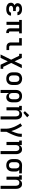

<svg xmlns="http://www.w3.org/2000/svg" viewBox="2786 -3610 1029 6640"><g transform="rotate(90 3300.0 -289.5)"><path d="M298 8Q272 8 246 5.5Q220 3 195 -4.5Q170 -12 147.5 -25Q125 -38 107.5 -57.5Q90 -77 81.5 -102Q73 -127 73 -153Q73 -174 78.5 -194Q84 -214 97 -230Q110 -246 127 -257.5Q144 -269 163 -277Q147 -284 133 -295Q119 -306 108.5 -320Q98 -334 93.5 -351.5Q89 -369 89 -387Q89 -411 97 -434.5Q105 -458 121 -476Q137 -494 158 -506.5Q179 -519 202 -526Q225 -533 249 -535.5Q273 -538 297 -538Q322 -538 346 -535Q370 -532 393.5 -524.5Q417 -517 437.5 -503.5Q458 -490 473.5 -471Q489 -452 497 -428.5Q505 -405 505 -380Q505 -380 505 -379.5Q505 -379 505 -378H398Q398 -378 398 -378.5Q398 -379 398 -379Q398 -396 388 -410.5Q378 -425 363 -432.5Q348 -440 331 -443Q314 -446 297 -446Q286 -446 275 -445Q264 -444 253.5 -441.5Q243 -439 233 -435Q223 -431 214.5 -424Q206 -417 201 -406.5Q196 -396 196 -385Q196 -385 196 -385Q196 -385 196 -385Q196 -374 201 -363.5Q206 -353 214.5 -345.5Q223 -338 233.5 -333.5Q244 -329 255 -326.5Q266 -324 277.5 -323Q289 -322 300 -322H363V-229H300Q287 -229 274 -228Q261 -227 248 -224Q235 -221 223 -216Q211 -211 201 -202Q191 -193 185.5 -181Q180 -169 180 -155Q180 -155 180 -155Q180 -155 180 -155Q180 -143 185.5 -131Q191 -119 201 -110.5Q211 -102 222.5 -97Q234 -92 246.5 -89Q259 -86 272 -85Q285 -84 298 -84Q317 -84 336 -87Q355 -90 372 -98Q389 -106 401.5 -122Q414 -138 414 -157H521Q521 -157 521 -157Q521 -157 521 -157Q521 -131 512 -106Q503 -81 486.5 -61Q470 -41 447.5 -27.5Q425 -14 400 -6Q375 2 349.5 5Q324 8 298 8Z M1105 8Q1086 8 1068 5.5Q1050 3 1033 -4.5Q1016 -12 1001.5 -23.5Q987 -35 977.5 -51Q968 -67 964 -85Q960 -103 960 -122V-438H840V0H733V-438H668V-530H1132V-438H1067V-122Q1067 -114 1069.5 -106.5Q1072 -99 1077 -94Q1082 -89 1089.5 -86.5Q1097 -84 1105 -84H1123V8Z M1601 0Q1580 0 1559.5 -3.5Q1539 -7 1520.5 -16Q1502 -25 1487 -40Q1472 -55 1463 -74Q1454 -93 1450.5 -113.5Q1447 -134 1447 -155V-438H1299V-530H1553V-155Q1553 -144 1555.5 -132.5Q1558 -121 1564 -111.5Q1570 -102 1580 -97Q1590 -92 1601 -92H1711V0Z M1863 205 2044 -162 1908 -438H1840V-530H1982L2100 -280L2218 -530H2337L2156 -162L2292 113H2360V205H2218L2100 -45L1982 205Z M2700 8Q2671 8 2641.5 3Q2612 -2 2586 -15Q2560 -28 2539 -49Q2518 -70 2505 -96.5Q2492 -123 2486.5 -152Q2481 -181 2481 -210V-320Q2481 -349 2486.5 -378Q2492 -407 2505 -433.5Q2518 -460 2539 -481Q2560 -502 2586.5 -515Q2613 -528 2642 -534.5Q2671 -541 2700 -541Q2729 -541 2758 -534.5Q2787 -528 2813.5 -515Q2840 -502 2861 -481Q2882 -460 2895 -433.5Q2908 -407 2913.5 -378Q2919 -349 2919 -320V-210Q2919 -181 2913.5 -152Q2908 -123 2895 -96.5Q2882 -70 2861 -49Q2840 -28 2814 -15Q2788 -2 2758.5 3Q2729 8 2700 8ZM2700 -84Q2716 -84 2731.5 -87.5Q2747 -91 2761 -99.5Q2775 -108 2785 -120.5Q2795 -133 2801 -147.5Q2807 -162 2809.5 -178Q2812 -194 2812 -210V-320Q2812 -336 2809.5 -352Q2807 -368 2801 -383Q2795 -398 2784.5 -410.5Q2774 -423 2760 -431Q2746 -439 2730 -442.5Q2714 -446 2698 -446Q2675 -446 2652 -437Q2629 -428 2614.5 -409.5Q2600 -391 2594 -367.5Q2588 -344 2588 -320V-210Q2588 -194 2590.5 -178Q2593 -162 2599 -147.5Q2605 -133 2615 -120.5Q2625 -108 2639 -99.5Q2653 -91 2668.5 -87.5Q2684 -84 2700 -84Z M3089 205V-320Q3089 -349 3094 -377.5Q3099 -406 3111.5 -432Q3124 -458 3144 -479.5Q3164 -501 3189.5 -514.5Q3215 -528 3243.5 -533Q3272 -538 3301 -538Q3330 -538 3359 -533Q3388 -528 3414 -514.5Q3440 -501 3461 -480Q3482 -459 3495 -433Q3508 -407 3513.5 -378Q3519 -349 3519 -320V-210Q3519 -184 3515.5 -157.5Q3512 -131 3503.5 -106Q3495 -81 3480 -59Q3465 -37 3443.5 -21.5Q3422 -6 3396 1Q3370 8 3344 8Q3320 8 3297 2.5Q3274 -3 3254.5 -16Q3235 -29 3220.5 -48Q3206 -67 3196 -88V205ZM3301 -84Q3317 -84 3332.5 -87.5Q3348 -91 3361.5 -99.5Q3375 -108 3385 -120.5Q3395 -133 3401 -148Q3407 -163 3409.5 -178.5Q3412 -194 3412 -210V-320Q3412 -336 3409.5 -351.5Q3407 -367 3401 -382Q3395 -397 3385 -409.5Q3375 -422 3361.5 -430.5Q3348 -439 3332.5 -442.5Q3317 -446 3301 -446Q3278 -446 3256 -436.5Q3234 -427 3220 -408Q3206 -389 3201 -366Q3196 -343 3196 -320V-210Q3196 -187 3201 -164Q3206 -141 3220 -122Q3234 -103 3256 -93.5Q3278 -84 3301 -84Z M4004 205V-320Q4004 -343 3999 -366Q3994 -389 3980.5 -408Q3967 -427 3945 -436.5Q3923 -446 3900 -446Q3877 -446 3855 -436.5Q3833 -427 3819.5 -408Q3806 -389 3801 -366Q3796 -343 3796 -320V0H3689V-438H3640V-530H3796V-442Q3806 -463 3820 -482Q3834 -501 3853.5 -514Q3873 -527 3896 -532.5Q3919 -538 3943 -538Q3969 -538 3994.5 -531Q4020 -524 4040 -508Q4060 -492 4074 -469.5Q4088 -447 4096.5 -422.5Q4105 -398 4108 -372Q4111 -346 4111 -320V205ZM3881 -584 3824 -636 3962 -784 4038 -716Z M4430 205V0Q4430 -44 4421.5 -87Q4413 -130 4400 -172Q4387 -214 4370.5 -254.5Q4354 -295 4334.5 -334Q4315 -373 4292.5 -411Q4270 -449 4245 -484L4332 -538Q4362 -496 4388.5 -451Q4415 -406 4437.5 -359.5Q4460 -313 4479 -264.5Q4498 -216 4512 -166Q4523 -191 4533 -216Q4543 -241 4553 -266.5Q4563 -292 4571.5 -318Q4580 -344 4587 -370Q4594 -396 4599 -423Q4604 -450 4604 -477V-530H4711V-477Q4711 -445 4704.5 -413.5Q4698 -382 4689 -351.5Q4680 -321 4669 -291Q4658 -261 4646 -231.5Q4634 -202 4620.5 -172.5Q4607 -143 4593.5 -114Q4580 -85 4565.5 -56.5Q4551 -28 4537 0V205Z M5204 205V-320Q5204 -343 5199 -366Q5194 -389 5180.5 -408Q5167 -427 5145 -436.5Q5123 -446 5100 -446Q5077 -446 5055 -436.5Q5033 -427 5019.5 -408Q5006 -389 5001 -366Q4996 -343 4996 -320V0H4889V-438H4840V-530H4996V-442Q5006 -463 5020 -482Q5034 -501 5053.5 -514Q5073 -527 5096 -532.5Q5119 -538 5143 -538Q5169 -538 5194.5 -531Q5220 -524 5240 -508Q5260 -492 5274 -469.5Q5288 -447 5296.5 -422.5Q5305 -398 5308 -372Q5311 -346 5311 -320V205Z M5699 8Q5670 8 5641 3Q5612 -2 5586 -15.5Q5560 -29 5539 -50Q5518 -71 5505 -97Q5492 -123 5486.5 -152Q5481 -181 5481 -210V-320Q5481 -348 5486 -376Q5491 -404 5503 -429Q5515 -454 5534 -475Q5553 -496 5577.5 -510Q5602 -524 5629.5 -531Q5657 -538 5685 -538Q5689 -538 5692.5 -538Q5696 -538 5700 -538L5976 -530V-438L5853 -441Q5867 -431 5878.5 -417.5Q5890 -404 5897.5 -388Q5905 -372 5908 -354.5Q5911 -337 5911 -320V-210Q5911 -181 5906 -152.5Q5901 -124 5888.5 -98Q5876 -72 5856 -50.5Q5836 -29 5810.5 -15.5Q5785 -2 5756.5 3Q5728 8 5699 8ZM5699 -84Q5722 -84 5744 -93.5Q5766 -103 5780 -122Q5794 -141 5799 -164Q5804 -187 5804 -210V-320Q5804 -342 5799.5 -364Q5795 -386 5782.5 -404.5Q5770 -423 5750 -433.5Q5730 -444 5708 -445L5700 -446Q5698 -446 5696.5 -446Q5695 -446 5693 -446Q5670 -446 5648.5 -435.5Q5627 -425 5613 -407Q5599 -389 5593.5 -366Q5588 -343 5588 -320V-210Q5588 -194 5590.5 -178.5Q5593 -163 5599 -148Q5605 -133 5615 -120.5Q5625 -108 5638.5 -99.5Q5652 -91 5667.5 -87.5Q5683 -84 5699 -84Z M6404 205V-320Q6404 -343 6399 -366Q6394 -389 6380.5 -408Q6367 -427 6345 -436.5Q6323 -446 6300 -446Q6277 -446 6255 -436.5Q6233 -427 6219.5 -408Q6206 -389 6201 -366Q6196 -343 6196 -320V0H6089V-438H6040V-530H6196V-442Q6206 -463 6220 -482Q6234 -501 6253.5 -514Q6273 -527 6296 -532.5Q6319 -538 6343 -538Q6369 -538 6394.5 -531Q6420 -524 6440 -508Q6460 -492 6474 -469.5Q6488 -447 6496.5 -422.5Q6505 -398 6508 -372Q6511 -346 6511 -320V205Z"/></g></svg>

Font: Iosevka Slab Semibold Extended
Style: Regular
Weight: 600
Width: 7
Monospace: yes
Designer: Belleve Invis
Foundry: Belleve Invis
Version: Version 11.1.0; ttfautohint (v1.8.3)